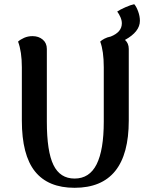

<svg xmlns="http://www.w3.org/2000/svg" viewBox="-20 -880 710 914"><path d="M575 -690Q593 -674 593 -647V-306Q593 14 335 14Q209 14 146.5 -64Q84 -142 84 -306V-560Q84 -634 66 -682Q77 -692 95 -700Q113 -708 135 -708Q164 -708 183.5 -691.5Q203 -675 203 -647V-301Q203 -159 234.5 -94.5Q266 -30 335 -30Q406 -30 440 -98Q474 -166 474 -301V-560Q474 -637 457 -682Q464 -689 477.5 -696Q491 -703 507 -706Q560 -727 560 -769Q560 -783 553.5 -798Q547 -813 538 -825Q551 -834 577 -845.5Q603 -857 619 -860Q629 -849 637.5 -826Q646 -803 646 -781Q646 -729 575 -690Z"/></svg>

Font: Arima Madurai ExtraBold
Style: Regular
Weight: 800
Designer: Joana Correia and Natanael Gama
Foundry: NDISCOVER
Version: Version 1.019